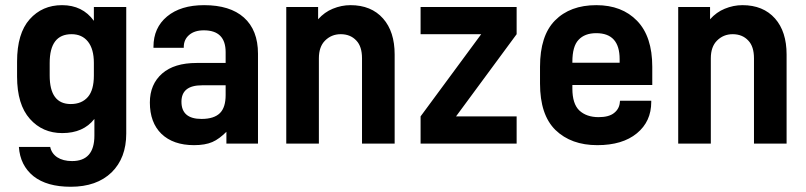

<svg xmlns="http://www.w3.org/2000/svg" viewBox="-20 -546 3064 730"><path d="M107.4 124Q56.6 83 51.8 12.7H170.9Q175.8 37.1 197.3 51.8Q219.7 66.4 253.9 66.4Q338.9 66.4 338.9 -30.3V-93.8Q296.9 -40 216.8 -40Q141.6 -40 93.8 -93.8Q44.9 -148.4 44.9 -254.9V-311.5Q44.9 -418.9 92.8 -472.7Q140.6 -526.4 215.8 -526.4Q293.9 -526.4 336.9 -466.8V-519.5H460V-38.1Q460 54.7 404.3 109.4Q347.7 164.1 249 164.1Q158.2 164.1 107.4 124ZM314.5 -177.7Q336.9 -204.1 336.9 -258.8V-306.6Q336.9 -359.4 314.5 -387.7Q292 -416 252 -416Q168.9 -416 168.9 -306.6V-258.8Q168.9 -150.4 249 -150.4Q291 -150.4 314.5 -177.7Z M907.2 -479.5Q960.9 -431.6 960.9 -341.8V0H840.8V-44.9Q828.1 -32.2 814.5 -22Q800.8 -11.7 787.1 -5.9Q759.8 5.9 717.8 5.9Q638.7 5.9 593.8 -37.1Q549.8 -80.1 549.8 -156.2Q549.8 -225.6 596.7 -266.6Q642.6 -306.6 727.5 -306.6H837.9V-347.7Q837.9 -430.7 754.9 -430.7Q719.7 -430.7 699.2 -413.1Q678.7 -395.5 678.7 -367.2V-364.3H563.5V-368.2Q563.5 -440.4 615.2 -483.4Q667 -526.4 755.9 -526.4Q854.5 -526.4 907.2 -479.5ZM816.4 -116.2Q837.9 -137.7 837.9 -184.6V-221.7H748Q669.9 -221.7 669.9 -159.2Q669.9 -93.8 746.1 -93.8Q793.9 -93.8 816.4 -116.2Z M1068.4 -519.5H1189.5V-472.7Q1213.9 -500 1245.1 -512.7Q1278.3 -526.4 1312.5 -526.4Q1391.6 -526.4 1436.5 -475.6Q1480.5 -425.8 1480.5 -338.9V0H1356.4V-324.2Q1356.4 -369.1 1335 -391.6Q1312.5 -416 1275.4 -416Q1240.2 -416 1215.8 -391.6Q1192.4 -368.2 1192.4 -324.2V0H1068.4Z M1944.3 -416 1713.9 -103.5H1944.3V0H1579.1V-103.5L1809.6 -416H1579.1V-519.5H1944.3Z M2156.2 -222.7V-209Q2156.2 -151.4 2182.6 -126Q2210 -100.6 2255.9 -100.6Q2294.9 -100.6 2314.5 -116.2Q2335.9 -132.8 2336.9 -160.2L2337.9 -163.1H2456.1V-158.2Q2456.1 -84 2401.4 -39.1Q2346.7 5.9 2251 5.9Q2151.4 5.9 2091.8 -51.8Q2033.2 -109.4 2033.2 -228.5V-292Q2033.2 -410.2 2089.8 -467.8Q2147.5 -526.4 2247.1 -526.4Q2344.7 -526.4 2402.3 -466.8Q2460 -407.2 2460 -292V-222.7ZM2179.7 -394.5Q2156.2 -370.1 2156.2 -310.5V-307.6H2335.9V-321.3Q2335.9 -419.9 2247.1 -419.9Q2203.1 -419.9 2179.7 -394.5Z M2558.6 -519.5H2679.7V-472.7Q2704.1 -500 2735.4 -512.7Q2768.6 -526.4 2802.7 -526.4Q2881.8 -526.4 2926.8 -475.6Q2970.7 -425.8 2970.7 -338.9V0H2846.7V-324.2Q2846.7 -369.1 2825.2 -391.6Q2802.7 -416 2765.6 -416Q2730.5 -416 2706.1 -391.6Q2682.6 -368.2 2682.6 -324.2V0H2558.6Z"/></svg>

Font: DINish
Style: Bold
Weight: 700
Designer: Bert Driehuis
Foundry: Playbeing
Version: Version 3.008; git-95204e4c-release